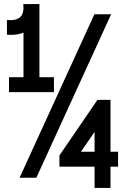

<svg xmlns="http://www.w3.org/2000/svg" viewBox="-20 -870 640 940"><path d="M14 -700V-772Q60 -768 79.5 -787Q99 -806 94 -850H172Q178 -777 134.5 -735.5Q91 -694 14 -700ZM24 -419V-492H244V-419ZM95 -433V-850H173V-433ZM76 0 442 -800H524L158 0ZM443 50V-54H271V-109L457 -381H521V-127H558V-54H521V50ZM376 -127H443V-224Z"/></svg>

Font: Victor Mono SemiBold
Style: Regular
Weight: 600
Monospace: yes
Designer: Rune Bjørnerås
Version: Version 1.561;gftools[0.9.30]